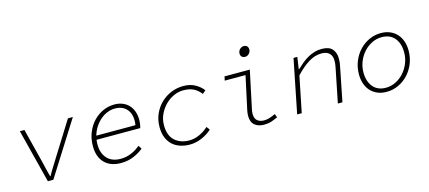

<svg xmlns="http://www.w3.org/2000/svg" viewBox="-54 -1168 3708 1659"><g transform="rotate(-15 1800.0 -339.0)"><path d="M218 0 96 -480H137L214 -175Q222 -140 230.5 -104.5Q239 -69 248 -37H252Q269 -69 291 -103.5Q313 -138 336 -176L526 -480H570L267 0Z M871 12Q777 12 724.5 -41.5Q672 -95 672 -192Q672 -257 694 -312Q716 -367 753.5 -407Q791 -447 840 -469.5Q889 -492 943 -492Q986 -492 1018.5 -478Q1051 -464 1073 -440Q1095 -416 1106.5 -382.5Q1118 -349 1118 -310Q1118 -287 1114.5 -266Q1111 -245 1108 -237H717Q714 -216 714 -195Q714 -117 756.5 -70.5Q799 -24 877 -24Q928 -24 973.5 -43.5Q1019 -63 1053 -93L1073 -63Q1040 -34 987 -11Q934 12 871 12ZM939 -457Q904 -457 870.5 -443.5Q837 -430 808.5 -405.5Q780 -381 758 -347Q736 -313 724 -272H1074Q1076 -282 1077 -292.5Q1078 -303 1078 -313Q1078 -379 1041 -418Q1004 -457 939 -457Z M1487 12Q1440 12 1400 -1.5Q1360 -15 1331.5 -41.5Q1303 -68 1287 -108Q1271 -148 1271 -201Q1271 -266 1295 -319.5Q1319 -373 1359.5 -411.5Q1400 -450 1451.5 -471Q1503 -492 1559 -492Q1621 -492 1665.5 -467Q1710 -442 1736 -407L1707 -382Q1679 -419 1642 -437.5Q1605 -456 1549 -456Q1506 -456 1463.5 -436.5Q1421 -417 1387.5 -383Q1354 -349 1333 -304Q1312 -259 1312 -207Q1312 -115 1362 -69.5Q1412 -24 1492 -24Q1537 -24 1582 -44.5Q1627 -65 1663 -98L1685 -69Q1646 -33 1593 -10.5Q1540 12 1487 12Z M2150 12Q2099 12 2067 -14.5Q2035 -41 2035 -98Q2035 -119 2041 -148L2105 -444H1919L1927 -480H2153L2081 -140Q2079 -130 2078 -121.5Q2077 -113 2077 -105Q2077 -62 2100 -43Q2123 -24 2159 -24Q2185 -24 2209.5 -32Q2234 -40 2262 -53L2274 -21Q2244 -7 2215.5 2.5Q2187 12 2150 12ZM2143 -597Q2125 -597 2114 -607.5Q2103 -618 2103 -636Q2103 -658 2118.5 -674Q2134 -690 2154 -690Q2173 -690 2183.5 -679Q2194 -668 2194 -651Q2194 -628 2178.5 -612.5Q2163 -597 2143 -597Z M2448 0 2544 -480H2578L2562 -373H2566Q2590 -396 2615.5 -417.5Q2641 -439 2669.5 -455.5Q2698 -472 2730 -482Q2762 -492 2798 -492Q2864 -492 2892.5 -459Q2921 -426 2921 -375Q2921 -352 2918.5 -332.5Q2916 -313 2911 -292L2853 0H2812L2870 -288Q2875 -310 2877.5 -328.5Q2880 -347 2880 -367Q2880 -409 2856 -432Q2832 -455 2787 -455Q2727 -455 2670 -419.5Q2613 -384 2554 -321L2489 0Z M3247 12Q3201 12 3165 -3.5Q3129 -19 3104 -46.5Q3079 -74 3066 -112Q3053 -150 3053 -196Q3053 -258 3075 -312Q3097 -366 3134.5 -406Q3172 -446 3221.5 -469Q3271 -492 3327 -492Q3373 -492 3409 -476.5Q3445 -461 3470 -433.5Q3495 -406 3508 -368Q3521 -330 3521 -284Q3521 -222 3499 -168Q3477 -114 3439.5 -74Q3402 -34 3352 -11Q3302 12 3247 12ZM3250 -24Q3295 -24 3337 -44.5Q3379 -65 3410.5 -100Q3442 -135 3461 -181Q3480 -227 3480 -279Q3480 -360 3439.5 -408Q3399 -456 3324 -456Q3279 -456 3237.5 -435.5Q3196 -415 3164.5 -380.5Q3133 -346 3114 -299.5Q3095 -253 3095 -202Q3095 -121 3135.5 -72.5Q3176 -24 3250 -24Z"/></g></svg>

Font: Source Code Pro Light
Style: Italic
Weight: 300
Italic angle: -11°
Monospace: yes
Designer: Paul D. Hunt, Teo Tuominen
Foundry: Adobe Systems Incorporated
Version: Version 1.050;PS 1.000;hotconv 16.6.51;makeotf.lib2.5.65220